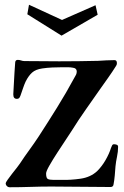

<svg xmlns="http://www.w3.org/2000/svg" viewBox="-20 -789 520 808"><path d="M477 -171Q477 -151 472.5 -130Q468 -109 466 -89Q465 -73 463 -51Q461 -29 458 -14Q457 -2 445 -2Q383 -2 320.5 -3Q258 -4 196 -4Q153 -4 109 -2.5Q65 -1 21 -1Q14 -1 9 -6Q4 -11 4 -18Q4 -21 12 -32.5Q20 -44 31 -58Q42 -72 51.5 -84Q61 -96 64 -101Q83 -130 103.5 -158Q124 -186 143 -215Q182 -275 220.5 -337Q259 -399 293 -462Q297 -468 300 -474.5Q303 -481 303 -488Q303 -502 287 -504Q277 -506 265 -506Q253 -506 242 -506Q222 -506 200 -505Q178 -504 158 -501Q130 -497 115 -483.5Q100 -470 88 -446Q82 -433 77.5 -419.5Q73 -406 68 -392Q66 -385 62.5 -379Q59 -373 51 -373Q36 -373 36 -391V-394Q37 -417 38.5 -439.5Q40 -462 41 -484Q42 -495 42.5 -506Q43 -517 44 -527Q45 -537 55 -537Q62 -537 69 -534.5Q76 -532 83 -532Q119 -532 156.5 -531.5Q194 -531 229 -531Q270 -531 311 -531.5Q352 -532 393 -533Q410 -534 427.5 -535Q445 -536 462 -536Q472 -536 472 -523Q472 -516 468 -511Q453 -487 436 -463Q419 -439 402 -415Q372 -372 341 -328Q310 -284 282 -239Q275 -228 258 -202.5Q241 -177 221.5 -147Q202 -117 188 -92.5Q174 -68 174 -59Q174 -40 181 -36Q188 -32 205 -32H241Q277 -31 319 -37Q361 -43 389 -69Q409 -89 424 -115Q439 -141 447 -166Q449 -171 451.5 -176.5Q454 -182 460 -182Q465 -182 471 -180Q477 -178 477 -171ZM391 -727 239 -639 95 -729 102 -769 241 -705 382 -767Z"/></svg>

Font: Kaisei Opti
Style: Bold
Weight: 700
Designer: Font-Kai, 金井和夫
Foundry: KAZUO KANAI
Version: Version 5.003